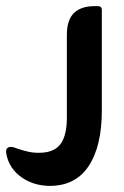

<svg xmlns="http://www.w3.org/2000/svg" viewBox="-102 -392 405 626"><path d="M32 106Q77 104 96.5 76Q116 48 116 -9V-278Q116 -327 139 -349.5Q162 -372 207 -372H217Q230 -372 230 -360V-32Q230 86 186 151Q142 216 55 214Q-1 212 -41 179Q-76 149 -82 105Q-83 97 -79 92Q-75 87 -67 87Q-62 87 -58 88Q-54 89 -50 91Q-27 99 -8 103Q11 107 32 106Z"/></svg>

Font: Zain ExtraBold
Style: Regular
Weight: 800
Designer: Zain,Boutros
Foundry: Mobile Telecommunications Company (Zain), 2024
Version: Version 1.50; ttfautohint (v1.8.4)